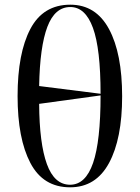

<svg xmlns="http://www.w3.org/2000/svg" viewBox="-20 -789 596 819"><path d="M279 10Q164 10 109.5 -94Q55 -198 55 -379Q55 -562 109.5 -665.5Q164 -769 280 -769Q389 -769 445 -665Q501 -561 501 -378Q501 -197 445 -93.5Q389 10 279 10ZM409 -389Q409 -581 376.5 -670Q344 -759 280 -759Q214 -759 182 -674.5Q150 -590 147 -422ZM279 -1Q345 -1 377 -94Q409 -187 409 -382L147 -346Q148 -177 180 -89Q212 -1 279 -1Z"/></svg>

Font: Noto Serif Display SemiCondensed
Style: Regular
Weight: 400
Width: 4
Designer: Monotype Design Team
Foundry: Monotype Imaging Inc.
Version: Version 2.009